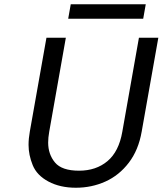

<svg xmlns="http://www.w3.org/2000/svg" viewBox="-20 -874 763 901"><path d="M664 -854 652 -786H300L312 -854ZM289 -697 211 -256Q206 -228 206 -205Q206 -150 238 -111.5Q270 -73 351 -73Q431 -73 484.5 -118Q538 -163 554 -256L632 -697H723L645 -257Q630 -170 584.5 -110.5Q539 -51 474.5 -22Q410 7 336 7Q262 7 207.5 -22Q153 -51 133.5 -99Q114 -147 114 -194Q114 -224 120 -257L198 -697Z"/></svg>

Font: Fz Poppins
Style: Italic
Weight: 400
Italic angle: -10°
Designer: Ninad Kale (Devanagari), Jonny Pinhorn (Latin)
Foundry: Indian Type Foundry
Version: Vit hóa bi Vntype.Com & FontZin.Com